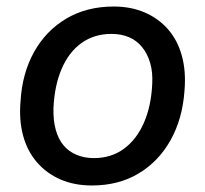

<svg xmlns="http://www.w3.org/2000/svg" viewBox="-20 -559 629 589"><path d="M262 10Q208 10 165.5 -8.5Q123 -27 93.5 -61Q64 -95 51 -142.5Q38 -190 43 -248Q48 -334 84.5 -399.5Q121 -465 183.5 -502Q246 -539 329 -539Q382 -539 424.5 -520.5Q467 -502 496 -468.5Q525 -435 538 -387.5Q551 -340 546 -281Q540 -195 503.5 -129.5Q467 -64 405.5 -27Q344 10 262 10ZM268 -74Q321 -74 360 -102.5Q399 -131 421.5 -182.5Q444 -234 447 -302Q449 -338 440.5 -366.5Q432 -395 415.5 -415Q399 -435 375.5 -445Q352 -455 322 -455Q269 -455 230 -427Q191 -399 169 -347.5Q147 -296 144 -227Q143 -190 151 -161Q159 -132 175 -113Q191 -94 215 -84Q239 -74 268 -74Z"/></svg>

Font: Mona Sans ExtraLight Medium
Style: Italic
Weight: 500
Italic angle: -11.6951°
Version: Version 2.000